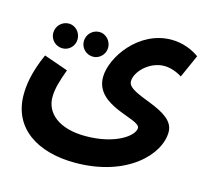

<svg xmlns="http://www.w3.org/2000/svg" viewBox="-102 -596 1025 945"><g transform="rotate(15 410.5 -123.0)"><path d="M26 -28C26 143 165 231 356 231C619 231 763 82 763 -34C763 -152 519 -156 519 -228C519 -277 584 -343 659 -343C688 -343 722 -332 750 -314L802 -431C768 -455 719 -477 660 -477C494 -477 381 -313 381 -212C381 -63 612 -62 612 -14C612 25 526 91 372 91C237 91 166 29 166 -52C166 -94 178 -135 201 -198L78 -241C34 -143 26 -74 26 -28ZM151 -297C185 -297 212 -325 212 -359C212 -394 185 -423 151 -423C116 -423 88 -394 88 -359C88 -325 116 -297 151 -297ZM307 -296C340 -296 368 -324 368 -358C368 -393 340 -422 307 -422C272 -422 244 -393 244 -358C244 -324 272 -296 307 -296Z"/></g></svg>

Font: Noto Sans Arabic UI
Style: Bold
Weight: 700
Designer: Monotype Design Team, Nadine Chahine and Nizar Qandah
Foundry: Monotype Imaging Inc.
Version: Version 2.010